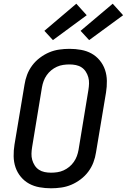

<svg xmlns="http://www.w3.org/2000/svg" viewBox="-20 -1006 683 1034"><path d="M255 8Q223 8 192.5 2.5Q162 -3 136.5 -17Q111 -31 92 -54Q73 -77 63.5 -105Q54 -133 53.5 -164.5Q53 -196 58 -227L112 -550Q116 -577 126 -603.5Q136 -630 153.5 -653.5Q171 -677 195 -695Q219 -713 245 -724Q271 -735 299 -739Q327 -743 354 -743Q386 -743 416.5 -737.5Q447 -732 472.5 -718Q498 -704 517 -681Q536 -658 545.5 -630Q555 -602 555.5 -570.5Q556 -539 551 -508L497 -185Q493 -158 483 -131.5Q473 -105 455.5 -81.5Q438 -58 414 -40Q390 -22 364 -11Q338 0 310 4Q282 8 255 8ZM255 -76Q271 -76 288.5 -78.5Q306 -81 322.5 -88.5Q339 -96 353 -107.5Q367 -119 377.5 -134Q388 -149 394 -165.5Q400 -182 403 -199L456 -521Q459 -539 459.5 -556.5Q460 -574 455.5 -590Q451 -606 442 -620Q433 -634 419.5 -643Q406 -652 389 -655.5Q372 -659 354 -659Q338 -659 320.5 -656.5Q303 -654 286.5 -646.5Q270 -639 256 -627.5Q242 -616 231.5 -601Q221 -586 215 -569.5Q209 -553 206 -536L153 -214Q150 -196 149.5 -178.5Q149 -161 153.5 -145Q158 -129 167 -115Q176 -101 189.5 -92Q203 -83 220 -79.5Q237 -76 255 -76ZM460 -790 414 -840 587 -986 643 -924ZM265 -790 219 -840 391 -986 447 -924Z"/></svg>

Font: Iosevka Aile Medium Oblique
Style: Regular
Weight: 500
Italic angle: -9°
Designer: Belleve Invis
Foundry: Belleve Invis
Version: Version 31.1.0; ttfautohint (v1.8.4)